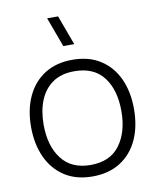

<svg xmlns="http://www.w3.org/2000/svg" viewBox="-87 -840 757 924"><g transform="rotate(-10 291.5 -378.0)"><path d="M260.5 -627.5 207 -772.5H260.5L314 -627.5ZM291.5 15Q211 15 155 -21.5Q99 -58 69.5 -122.5Q40 -187 40 -271Q40 -355.5 70 -419.8Q100 -484 156.2 -519.5Q212.5 -555 291.5 -555Q372 -555 428.2 -518.8Q484.5 -482.5 513.8 -418.5Q543 -354.5 543 -271Q543 -185.5 513.5 -121.2Q484 -57 427.5 -21Q371 15 291.5 15ZM291.5 -41Q387 -41 434.2 -105Q481.5 -169 481.5 -271Q481.5 -375 434 -437Q386.5 -499 291.5 -499Q227 -499 185 -469.8Q143 -440.5 122.2 -389.2Q101.5 -338 101.5 -271Q101.5 -167 149.8 -104Q198 -41 291.5 -41Z"/></g></svg>

Font: Manrope ExtraLight Light
Style: Regular
Weight: 300
Version: Version 4.504